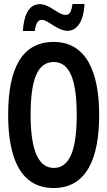

<svg xmlns="http://www.w3.org/2000/svg" viewBox="-20 -937 540 966"><path d="M95 -781H155C160 -818 170 -837 190 -837C223 -837 268 -782 320 -782C367 -782 401 -828 405 -917H345C339 -881 332 -862 311 -862C271 -862 232 -916 180 -916C117 -916 99 -844 95 -781ZM250 9C416 9 479 -141 479 -358C479 -575 414 -726 250 -726C91 -726 21 -594 21 -359C21 -143 83 9 250 9ZM251 -92C170 -92 134 -189 134 -358C134 -528 165 -625 250 -625C332 -625 366 -533 366 -358C366 -189 333 -92 251 -92Z"/></svg>

Font: Noto Sans Mono ExtraCondensed SemiBold
Style: Regular
Weight: 600
Width: 2
Designer: Monotype Design Team
Foundry: Monotype Imaging Inc.
Version: Version 2.014